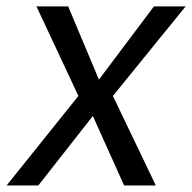

<svg xmlns="http://www.w3.org/2000/svg" viewBox="-23 -565 585 585"><path d="M-2.8 0 215.9 -272.7 88.1 -545.5H184.7L278.4 -322.4L446 -545.5H542.6L321 -272.7L451.7 0H355.1L259.9 -211.6L93.8 0Z"/></svg>

Font: Inter P
Style: Italic
Weight: 400
Italic angle: -9.40001°
Designer: Rasmus Andersson
Foundry: rsms
Version: Version 3.018;git-588b23468